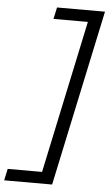

<svg xmlns="http://www.w3.org/2000/svg" viewBox="-119 -739 561 985"><g transform="rotate(5 161.0 -246.5)"><path d="M381 -700 188 207H-59L-46 147H131L298 -640H121L134 -700Z"/></g></svg>

Font: Red Hat Display
Style: Italic
Weight: 400
Italic angle: -12°
Designer: Pentagram, MCKL
Foundry: Pentagram, MCKL
Version: Version 1.023; ttfautohint (v1.8.3)